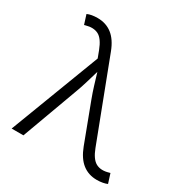

<svg xmlns="http://www.w3.org/2000/svg" viewBox="-172 -875 981 1021"><g transform="rotate(30 319.0 -364.0)"><path d="M33.7 0 243.7 -551.3 227.5 -594.2Q205.1 -652.8 174.3 -668.5Q143.6 -684.1 99.1 -671.4L91.8 -669.4L73.7 -726.6Q98.1 -737.8 136.7 -737.8Q188 -737.8 225.3 -709Q262.7 -680.2 286.1 -618.7L471.2 -133.8Q493.2 -75.7 524.2 -59.3Q555.2 -43 599.6 -56.2L606.9 -58.1L625 -1Q614.3 3.9 597.7 7.1Q581.1 10.3 561.5 10.3Q510.7 10.3 473.6 -18.6Q436.5 -47.4 413.1 -108.9L324.7 -343.3Q310.5 -380.9 299.6 -416.7Q288.6 -452.6 277.8 -488.8Q267.1 -453.1 256.3 -416.5Q245.6 -379.9 231.9 -343.3L106 0Z"/></g></svg>

Font: Inter Light
Style: Regular
Weight: 300
Designer: Rasmus Andersson
Foundry: rsms
Version: Version 4.000;git-a52131595